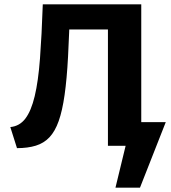

<svg xmlns="http://www.w3.org/2000/svg" viewBox="-20 -678 797 893"><path d="M605 0V-110H751L688 0ZM517 195 591 -110H751L631 195ZM59 11 28 -87Q71 -91 98 -126.5Q125 -162 141.5 -231Q158 -300 166 -406Q174 -512 179 -658H306Q302 -519 296.5 -415Q291 -311 280.5 -237Q270 -163 253 -115Q236 -67 210 -39.5Q184 -12 146.5 -0.5Q109 11 59 11ZM482 0V-658H637V0ZM250 -541 244 -658H561V-541Z"/></svg>

Font: Ysabeau Infant ExtraBold
Style: Regular
Weight: 800
Designer: Christian Thalmann (Catharsis Fonts)
Version: Version 2.001;gftools[0.9.30]; featfreeze: ss01,ss02,lnum